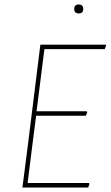

<svg xmlns="http://www.w3.org/2000/svg" viewBox="-20 -836 493 856"><path d="M311 -796Q311 -816 331 -816Q351 -816 351 -796Q351 -776 331 -776Q311 -776 311 -796ZM376 -20 379 -16 373 0H80L105 -195L160 -637H451L453 -633L447 -617H178L143 -340H366L369 -336L363 -320H141L125 -195L103 -20Z"/></svg>

Font: Alegreya Sans Thin
Style: Italic
Weight: 100
Italic angle: -7°
Designer: Juan Pablo del Peral
Foundry: Huerta Tipografica
Version: Version 2.007